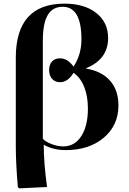

<svg xmlns="http://www.w3.org/2000/svg" viewBox="-20 -802 703 1044"><path d="M85 222.2 77.1 215.8Q65.9 85.9 65.9 -9.8V-487.8Q65.9 -782.2 331.1 -782.2Q439 -782.2 503.4 -731.4Q567.9 -680.7 567.9 -595.2Q567.9 -479.5 448.2 -431.2V-429.2Q532.7 -415 578.4 -363.3Q624 -311.5 624 -229Q624 -120.6 544.4 -53.2Q464.8 14.2 336.9 14.2Q270 14.2 219.2 -14.2H217.8Q217.8 83 235.8 214.8ZM324.2 -5.9Q385.7 -5.9 421.9 -61.5Q458 -117.2 458 -211.9Q458 -279.3 437.5 -330.1Q417 -380.9 379.9 -405.8Q348.6 -355 307.1 -355Q279.8 -355 263.4 -373Q247.1 -391.1 247.1 -420.9Q247.1 -450.7 262.9 -467.8Q278.8 -484.9 306.2 -484.9Q347.2 -484.9 379.9 -439.9Q422.9 -505.4 422.9 -587.9Q422.9 -765.1 320.8 -765.1Q265.6 -765.1 239.3 -719.7Q212.9 -674.3 212.9 -580.1V-46.9Q229 -30.3 261.7 -18.1Q294.4 -5.9 324.2 -5.9Z"/></svg>

Font: Display Regular
Style: Bold
Weight: 700
Designer: Latin by Veronika Burian and Jose Scaglione. Greek by Irene Vlachou. Cyrillic by Vera Evstafieva.
Foundry: TypeTogether
Version: Version 3.002